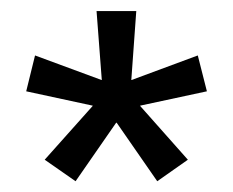

<svg xmlns="http://www.w3.org/2000/svg" viewBox="-20 -659 422 348"><path d="M190.5 -436.5 117 -330.5 61 -369.5 148 -467V-467.5L27.5 -493.5L43.5 -558.5L164 -514H164.5L155 -639H227L218 -514H218.5L338.5 -558.5L355 -493.5L234 -467.5V-467L320.5 -369.5L265 -330.5L191.5 -436.5Z"/></svg>

Font: Anek Malayalam
Style: Regular
Weight: 400
Version: Version 1.003